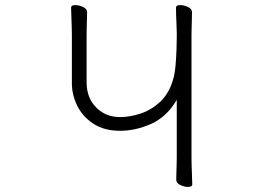

<svg xmlns="http://www.w3.org/2000/svg" viewBox="-20 -728 1040 756"><path d="M676 -335Q637 -268 575.5 -240.5Q514 -213 453 -213Q390 -213 347.5 -241Q305 -269 284 -312Q263 -355 263 -400V-592Q263 -598 262.5 -619Q262 -640 261 -663.5Q260 -687 260 -698Q260 -708 277 -708Q291 -708 307 -700.5Q323 -693 323 -680Q323 -672 322.5 -655.5Q322 -639 321.5 -621.5Q321 -604 321 -592V-404Q321 -343 358.5 -305Q396 -267 453 -267Q492 -267 534 -281Q576 -295 610 -326.5Q644 -358 660 -410Q668 -434 671 -468Q674 -502 675 -533.5Q676 -565 676 -581V-599Q676 -611 675 -630.5Q674 -650 673.5 -669Q673 -688 673 -698Q673 -708 690 -708Q704 -708 720 -700.5Q736 -693 736 -680Q736 -672 735.5 -653.5Q735 -635 734.5 -617Q734 -599 734 -592V-109Q734 -100 734.5 -78.5Q735 -57 736 -35.5Q737 -14 737 -2Q737 8 720 8Q706 8 690 0.5Q674 -7 674 -20Q674 -28 674.5 -44.5Q675 -61 675.5 -79Q676 -97 676 -109Z"/></svg>

Font: Moon Stars Kai T HW Light
Style: Regular
Weight: 300
Designer: GuiWonder
Version: Version 1.101